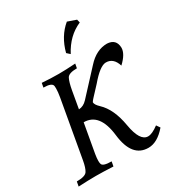

<svg xmlns="http://www.w3.org/2000/svg" viewBox="-228 -1083 1124 1225"><g transform="rotate(-30 334.0 -470.0)"><path d="M503.9 8.8Q382.8 8.8 362.8 -165.3Q342.8 -339.4 226.1 -339.4L188.5 -127.9Q183.6 -98.6 183.6 -79.1Q183.6 -64.5 186.5 -55.7Q192.9 -34.2 255.9 -34.2L249.5 0Q169.9 -3.9 123 -3.9Q68.4 -3.9 -6.8 0L-0.5 -34.2Q62 -34.2 76.9 -57.4Q91.8 -80.6 100.6 -130.9L175.3 -553.2Q181.6 -589.8 181.6 -613.8Q181.6 -624 180.7 -632.3Q176.8 -659.2 114.3 -659.2L120.1 -690.9Q183.6 -686 243.2 -686Q295.4 -686 366.7 -690.9L360.8 -659.2Q299.3 -659.2 286.4 -633.5Q273.4 -607.9 263.7 -554.2L241.2 -425.8Q275.4 -427.2 302.7 -456.5L460.9 -627.4Q525.9 -699.7 605.5 -699.7Q670.9 -696.3 672.9 -631.3Q672.9 -585.9 615.2 -532.2Q594.7 -599.1 539.1 -599.1Q495.6 -599.1 420.9 -510.7L356.9 -441.9Q343.8 -427.7 340.3 -420.4Q340.3 -402.3 368.2 -376Q434.6 -314 456.5 -184.8Q478.5 -55.7 538.1 -55.7Q568.4 -55.7 615.7 -91.3L633.8 -65.4Q570.3 8.8 503.9 8.8ZM372.1 -757.3 349.6 -777.8Q377.9 -886.2 454.1 -949.2L517.1 -927.2L522.9 -903.3Q426.8 -861.8 372.1 -757.3Z"/></g></svg>

Font: Kelvinch
Style: Italic
Weight: 400
Italic angle: -10°
Designer: Paul James Miller
Foundry: High-Logic / Made with FontCreator
Version: Version 3.40;July 22, 2017;FontCreator 11.0.0.2388 64-bit